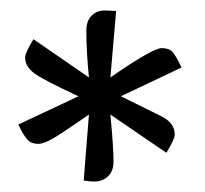

<svg xmlns="http://www.w3.org/2000/svg" viewBox="-20 -737 392 367"><path d="M145 -678Q145 -697 155 -707Q165 -717 180 -717Q184 -717 192 -716.5Q200 -716 202 -716L191 -589Q272 -645 289 -645Q303 -645 309.5 -638Q316 -631 327 -608L211 -553L288 -515Q314 -502 314 -480Q314 -471 298 -445L191 -518Q197 -456 197 -428Q197 -410 186.5 -400Q176 -390 160 -390Q152 -390 140 -392L150 -518Q101 -484 82.5 -473Q64 -462 53 -462Q40 -462 32.5 -470Q25 -478 15 -499L130 -553Q63 -584 45.5 -597Q28 -610 28 -627Q28 -636 44 -662L150 -589Q145 -639 145 -678Z"/></svg>

Font: Enriqueta
Style: Regular
Weight: 400
Designer: Viviana Monsalve, Gustavo Ibarra
Foundry: Viviana Monsalve, Gustavo Ibarra
Version: Version 1.002